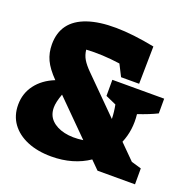

<svg xmlns="http://www.w3.org/2000/svg" viewBox="-136 -790 902 919"><g transform="rotate(20 315.0 -330.5)"><path d="M220 12Q150 12 97.5 -10Q45 -32 16 -72Q-13 -112 -13 -167Q-13 -225 20.5 -269.5Q54 -314 114 -338Q73 -380 56.5 -415.5Q40 -451 40 -494Q40 -613 158.5 -653.5Q277 -694 500 -650L497 -459H405L375 -518Q282 -531 203 -526Q206 -499 218.5 -478Q231 -457 256 -432L432 -256Q431 -292 424 -327L370 -351V-433H634V-358Q596 -339 537 -319Q546 -240 517 -171L592 -96L643 -81V0H452L410 -42Q372 -16 324 -2Q276 12 220 12ZM152 -213Q152 -174 176.5 -149.5Q201 -125 243 -115.5Q285 -106 338 -114L168 -284Q152 -240 152 -213Z"/></g></svg>

Font: Piazzolla Black
Style: Regular
Weight: 900
Designer: Juan Pablo del Peral
Foundry: Huerta Tipografica
Version: Version 1.330